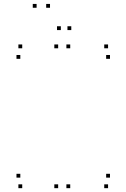

<svg xmlns="http://www.w3.org/2000/svg" viewBox="-20 -972 660 1002"><path d="M346.5 10V-10H326.5V10ZM346.5 -720V-740H326.5V-720ZM283.5 -720V-740H263.5V-720ZM283.5 10V-10H263.5V10ZM544 10V-10H524V10ZM554 -45V-65H534V-45ZM86 -45V-65H66V-45ZM96 10V-10H76V10ZM554 -665V-685H534V-665ZM544 -720V-740H524V-720ZM96 -720V-740H76V-720ZM86 -665V-685H66V-665ZM352 -815V-835H332V-815ZM241 -931.5V-951.5H221V-931.5ZM171 -931.5V-951.5H151V-931.5ZM297.5 -815V-835H277.5V-815Z"/></svg>

Font: Monaspace Krypton Dots Var
Style: Regular
Weight: 400
Designer: Riley Cran and the Lettermatic Team
Version: Version 1.100 (Monaspace Krypton Dots)